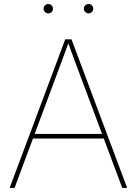

<svg xmlns="http://www.w3.org/2000/svg" viewBox="-20 -920 670 940"><path d="M27.3 0 299.3 -727.5H330.1L602.5 0H578.6L367.7 -563.5Q353 -602.5 338.6 -641.6Q324.2 -680.7 310.1 -719.7H318.8Q304.7 -680.7 290.3 -641.6Q275.9 -602.5 261.2 -563.5L51.3 0ZM134.3 -241.7V-264.2H495.1V-241.7ZM413.6 -854.5Q404.3 -854.5 397.5 -861.3Q390.6 -868.2 390.6 -877.4Q390.6 -887.2 397.5 -893.8Q404.3 -900.4 413.6 -900.4Q423.3 -900.4 429.9 -893.6Q436.5 -886.7 436.5 -877.4Q436.5 -868.2 429.9 -861.3Q423.3 -854.5 413.6 -854.5ZM216.3 -854.5Q207 -854.5 200.2 -861.3Q193.4 -868.2 193.4 -877.4Q193.4 -887.2 200.2 -893.8Q207 -900.4 216.3 -900.4Q226.1 -900.4 232.7 -893.6Q239.3 -886.7 239.3 -877.4Q239.3 -868.2 232.7 -861.3Q226.1 -854.5 216.3 -854.5Z"/></svg>

Font: Inter 18pt Thin
Style: Regular
Weight: 250
Designer: Rasmus Andersson
Foundry: rsms
Version: Version 4.001;git-66647c0bb